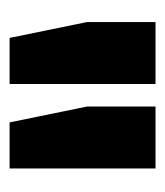

<svg xmlns="http://www.w3.org/2000/svg" viewBox="8 -729 344 400"><g transform="rotate(90 180.0 -529.0)"><path d="M59 -377 26 -538V-681H155V-377ZM235 -377 202 -538V-681H331V-377Z"/></g></svg>

Font: Gabarito SemiBold
Style: Regular
Weight: 600
Designer: Leandro Assis / Alvaro Franca / Felipe Casaprima
Foundry: Naipe Foundry
Version: Version 1.000